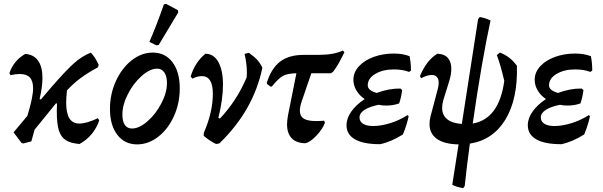

<svg xmlns="http://www.w3.org/2000/svg" viewBox="-20 -743 3153 1004"><path d="M499 -113Q470 -31 396 10Q349 6 324 -10Q299 -26 288 -60.5Q277 -95 277 -159Q277 -186 278 -201L273 -203L161 -65L144 -4L103 7L93 5L51 -51L123 -137Q153 -234 153 -281Q153 -320 136 -338Q119 -356 83 -356Q62 -356 35 -350L29 -360Q51 -426 112 -461Q156 -458 179 -426Q202 -394 202 -335Q202 -288 187 -225L194 -223L245 -283Q324 -374 366 -411.5Q408 -449 455 -468Q478 -444 496 -404L492 -391Q440 -363 402 -335Q364 -307 330 -270Q326 -224 326 -207Q326 -151 343 -124Q360 -97 395 -97Q433 -97 492 -125Z M555 -173Q555 -251 586 -319Q617 -387 668.5 -427.5Q720 -468 779 -468Q844 -468 882 -417.5Q920 -367 920 -281Q920 -203 889.5 -135.5Q859 -68 807.5 -28Q756 12 697 12Q632 12 593.5 -38Q555 -88 555 -173ZM853 -309Q853 -344 839.5 -364Q826 -384 802 -384Q764 -384 721 -346Q678 -308 649 -251.5Q620 -195 620 -144Q620 -108 633 -89.5Q646 -71 670 -71Q708 -71 751 -108.5Q794 -146 823.5 -202Q853 -258 853 -309ZM810 -508 798 -506 761 -524Q796 -603 837 -720L848 -723L910 -690L912 -678Z M1352 -389Q1306 -166 1127 7L1110 10Q1079 -4 1045 -33L1046 -49Q1093 -157 1093 -253Q1093 -299 1078.5 -322Q1064 -345 1036 -345Q1013 -345 986 -332L977 -343Q1000 -418 1054 -462Q1098 -462 1122 -418.5Q1146 -375 1146 -300Q1146 -225 1122 -127L1130 -123Q1219 -217 1270 -339Q1271 -346 1271 -363Q1271 -410 1259 -461L1281 -467Q1310 -447 1325.5 -429.5Q1341 -412 1352 -389Z M1781 -470Q1763 -433 1750.5 -411Q1738 -389 1722 -368L1711 -360H1608L1557 -211Q1548 -184 1548 -164Q1548 -136 1568 -123Q1588 -110 1632 -110Q1659 -110 1675 -112L1679 -101Q1667 -68 1634.5 -33.5Q1602 1 1576 6Q1529 5 1505 -20.5Q1481 -46 1481 -93Q1481 -112 1486 -140L1530 -360Q1482 -359 1458.5 -345.5Q1435 -332 1401 -290H1395L1377 -303L1375 -310Q1399 -386 1445 -421Q1491 -456 1568 -456H1643Q1727 -456 1773 -479Z M1903 -297Q1903 -270 1950 -257Q2014 -281 2074 -280L2083 -272Q2077 -228 2067 -202Q2035 -191 2000 -191Q1977 -191 1960 -195Q1914 -186 1887 -169Q1860 -152 1860 -129Q1860 -107 1879 -95.5Q1898 -84 1931 -84Q1972 -84 2020.5 -99Q2069 -114 2111 -141L2117 -136Q2109 -94 2087 -40Q2023 0 1967 11Q1880 11 1836 -14.5Q1792 -40 1792 -88Q1792 -125 1817.5 -160.5Q1843 -196 1887 -225Q1860 -243 1844 -269.5Q1828 -296 1828 -326Q1828 -365 1857 -396.5Q1886 -428 1934.5 -445.5Q1983 -463 2039 -463Q2087 -463 2122 -449Q2129 -414 2129 -374L2119 -367Q2086 -380 2039 -380Q1982 -380 1942.5 -356.5Q1903 -333 1903 -297Z M2437 8Q2422 117 2410 230L2402 241Q2363 234 2345 223L2378 12Q2304 11 2265 -16.5Q2226 -44 2226 -94Q2226 -115 2232 -137L2270 -281Q2274 -296 2274 -311Q2274 -330 2264.5 -340.5Q2255 -351 2238 -351Q2215 -351 2182 -334L2176 -345Q2211 -429 2267 -462Q2303 -461 2321.5 -440.5Q2340 -420 2340 -383Q2340 -355 2330 -322L2298 -219Q2292 -198 2292 -179Q2292 -141 2318.5 -119.5Q2345 -98 2395 -95L2480 -643L2489 -654Q2515 -650 2545 -636Q2498 -418 2452 -97Q2590 -121 2617 -320Q2597 -406 2578 -455L2594 -468Q2648 -448 2683 -399Q2688 -225 2623 -118Q2558 -11 2437 8Z M2851 -297Q2851 -270 2898 -257Q2962 -281 3022 -280L3031 -272Q3025 -228 3015 -202Q2983 -191 2948 -191Q2925 -191 2908 -195Q2862 -186 2835 -169Q2808 -152 2808 -129Q2808 -107 2827 -95.5Q2846 -84 2879 -84Q2920 -84 2968.5 -99Q3017 -114 3059 -141L3065 -136Q3057 -94 3035 -40Q2971 0 2915 11Q2828 11 2784 -14.5Q2740 -40 2740 -88Q2740 -125 2765.5 -160.5Q2791 -196 2835 -225Q2808 -243 2792 -269.5Q2776 -296 2776 -326Q2776 -365 2805 -396.5Q2834 -428 2882.5 -445.5Q2931 -463 2987 -463Q3035 -463 3070 -449Q3077 -414 3077 -374L3067 -367Q3034 -380 2987 -380Q2930 -380 2890.5 -356.5Q2851 -333 2851 -297Z"/></svg>

Font: Alegreya Medium
Style: Italic
Weight: 500
Italic angle: -7°
Designer: Juan Pablo del Peral
Foundry: Huerta Tipografica
Version: Version 2.008; ttfautohint (v1.8)